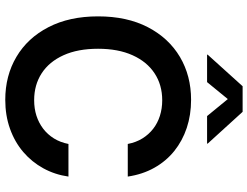

<svg xmlns="http://www.w3.org/2000/svg" viewBox="-132 -854 996 773"><g transform="rotate(90 366.5 -467.0)"><path d="M381.3 10.3Q284.2 10.3 208.3 -34.7Q132.3 -79.6 88.9 -163.6Q45.4 -247.6 45.4 -363.3Q45.4 -480 89.1 -564Q132.8 -647.9 208.7 -692.9Q284.7 -737.8 381.3 -737.8Q441.9 -737.8 494.1 -720.5Q546.4 -703.1 587.4 -670.2Q628.4 -637.2 655 -589.8Q681.6 -542.5 690.4 -482.9H559.1Q552.7 -516.1 536.9 -541.7Q521 -567.4 498 -585.2Q475.1 -603 445.8 -612.3Q416.5 -621.6 383.3 -621.6Q321.3 -621.6 274.7 -590.8Q228 -560.1 201.9 -502.2Q175.8 -444.3 175.8 -363.3Q175.8 -281.7 201.9 -224.1Q228 -166.5 274.7 -136.2Q321.3 -106 382.8 -106Q416.5 -106 445.3 -115.2Q474.1 -124.5 497.6 -142.3Q521 -160.2 536.9 -185.8Q552.7 -211.4 559.1 -244.1H690.4Q682.6 -189.5 657.2 -143.1Q631.8 -96.7 591.6 -62.3Q551.3 -27.8 498 -8.8Q444.8 10.3 381.3 10.3ZM310.1 -802.2H199.7V-804.7L326.7 -945.3H429.7L557.6 -804.7V-802.2H446.8L378.4 -885.7Z"/></g></svg>

Font: Inter 20pt SemiBold
Style: Regular
Weight: 600
Version: Version 4.001;git-66647c0bb